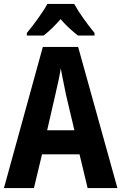

<svg xmlns="http://www.w3.org/2000/svg" viewBox="-20 -953 615 973"><path d="M356 -933H220C199 -893 149 -825 116 -786V-773H201C226 -792 257 -821 287 -856C317 -821 348 -794 375 -773H459V-786C422 -831 380 -889 356 -933ZM424 0H575L376 -715H197L0 0H152L193 -171H383ZM314 -475 357 -293H219L261 -476C270 -515 283 -571 288 -607C294 -570 306 -518 314 -475Z"/></svg>

Font: Noto Sans Arabic UI Cn
Style: Bold
Weight: 700
Width: 3
Designer: Monotype Design Team, Nadine Chahine and Nizar Qandah
Foundry: Monotype Imaging Inc.
Version: Version 2.010